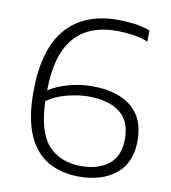

<svg xmlns="http://www.w3.org/2000/svg" viewBox="-84 -821 802 903"><g transform="rotate(10 317.0 -370.0)"><path d="M355 9Q268 9 204.8 -27.5Q141.5 -64 107.5 -142.2Q73.5 -220.5 73.5 -346Q73.5 -547.5 159 -648.2Q244.5 -749 408.5 -749Q447.5 -749 487 -743.8Q526.5 -738.5 560.5 -725.5V-672.5Q526.5 -686 486 -691.5Q445.5 -697 411.5 -697Q137.5 -697 136 -364.5Q176 -390.5 231.2 -405.5Q286.5 -420.5 341 -420.5Q461 -420.5 528.5 -366.8Q596 -313 596 -205Q596 -100 529.2 -45.5Q462.5 9 355 9ZM332.5 -370Q286.5 -370 232 -356.2Q177.5 -342.5 136 -313Q141 -165 198.2 -103.2Q255.5 -41.5 355 -41.5Q435.5 -41.5 485.8 -81Q536 -120.5 536 -203.5Q536 -287.5 483.2 -328.8Q430.5 -370 332.5 -370Z"/></g></svg>

Font: Encode Sans Expanded Expanded Light
Style: Regular
Weight: 300
Width: 7
Designer: Multiple Designers
Foundry: Impallari Type
Version: Version 3.000; ttfautohint (v1.8.3) -l 8 -r 50 -G 200 -x 14 